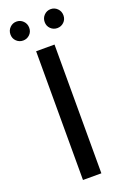

<svg xmlns="http://www.w3.org/2000/svg" viewBox="-166 -929 643 981"><g transform="rotate(-20 155.0 -438.5)"><path d="M105 -700H205V0H105ZM11 -825Q11 -847 26 -862Q41 -877 62 -877Q83 -877 98 -862Q113 -847 113 -825Q113 -803 98 -788.5Q83 -774 62 -774Q41 -774 26 -788.5Q11 -803 11 -825ZM197 -825Q197 -847 212 -862Q227 -877 248 -877Q269 -877 284 -862Q299 -847 299 -825Q299 -803 284 -788.5Q269 -774 248 -774Q227 -774 212 -788.5Q197 -803 197 -825Z"/></g></svg>

Font: APTA Sans Medium
Style: Bold
Weight: 500
Version: Version 7.200